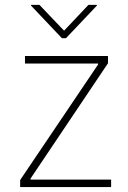

<svg xmlns="http://www.w3.org/2000/svg" viewBox="-20 -757 519 777"><path d="M61.5 -28.3 377 -496.1V-500H81.1V-530.3H417V-501L103.5 -34.2V-30.3H429.7V0H61.5ZM239.3 -632.8 337.9 -737.3H372.1V-734.4L247.1 -602.5H230.5L105.5 -734.4V-737.3H139.6Z"/></svg>

Font: Pretendard JP Thin
Style: Regular
Weight: 100
Designer: Base glyphs from Inter by Rasmus Andersson; Hangeul glyphs from Noto Sans CJK(Source Han Sans) by Jang Soo-young and Kan
Foundry: Kil Hyung-jin
Version: Version 1.309